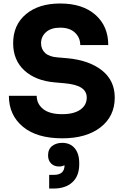

<svg xmlns="http://www.w3.org/2000/svg" viewBox="-20 -772 707 1098"><path d="M335.9 19Q190.4 19 110.6 -47.6Q30.8 -114.3 30.8 -224.1H189.9Q189.9 -178.7 226.3 -148.9Q262.7 -119.1 335.9 -119.1Q402.8 -119.1 439.5 -145Q476.1 -170.9 476.1 -213.9Q476.1 -249.5 445.6 -269.8Q415 -290 349.1 -295.9L293.9 -300.8Q183.6 -310.1 119.4 -369.1Q55.2 -428.2 55.2 -524.9Q55.2 -629.4 128.2 -690.7Q201.2 -752 324.2 -752Q452.1 -752 525.6 -687.3Q599.1 -622.6 599.1 -514.2H439Q439 -556.6 408.9 -585.2Q378.9 -613.8 324.2 -613.8Q272 -613.8 243.4 -588.4Q214.8 -563 214.8 -524.9Q214.8 -491.2 238 -469.2Q261.2 -447.3 309.1 -443.8L365.2 -439Q488.8 -427.7 562.5 -369.9Q636.2 -312 636.2 -213.9Q636.2 -107.4 555.2 -44.2Q474.1 19 335.9 19ZM286.1 306.2H261.2V228H288.1Q349.1 228 349.1 172.9Q334.5 180.2 317.9 180.2Q290 180.2 272.5 163.1Q254.9 146 254.9 116.2Q254.9 81.1 278.1 63Q301.3 44.9 335.9 44.9Q381.3 44.9 407.2 75.7Q433.1 106.4 433.1 161.1V167Q433.1 234.4 393.8 270.3Q354.5 306.2 286.1 306.2Z"/></svg>

Font: Sora
Style: Bold
Weight: 700
Designer: Jonathan Barnbrook, Julián Moncada
Foundry: Barnbrook Fonts
Version: Version 2.000